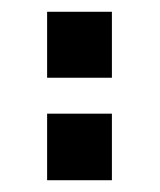

<svg xmlns="http://www.w3.org/2000/svg" viewBox="-20 -386 271 326"><path d="M60 -80V-193H170V-80ZM60 -254V-366H170V-254Z"/></svg>

Font: Pixelify Sans Medium
Style: Regular
Weight: 500
Designer: Stefie Justprince
Foundry: Typecalism Foundryline
Version: Version 1.000;February 13, 2025;FontCreator 15.0.0.3015 64-b